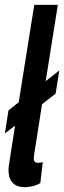

<svg xmlns="http://www.w3.org/2000/svg" viewBox="-24 -760 264 790"><path d="M-4 -211 11 -306 53 -339 117 -740H214L164 -426L220 -470L205 -375L149 -331L119 -140Q117 -129 116 -121Q115 -113 115 -107Q115 -90 132 -90Q141 -90 152 -93L142 -7Q130 1 112.5 5.5Q95 10 79 10Q44 10 27.5 -8.5Q11 -27 11 -59Q11 -73 14 -89L38 -243Z"/></svg>

Font: Georama Extra Condensed SemiBold
Style: Italic
Weight: 600
Width: 2
Italic angle: -9°
Designer: Jean-Baptiste Levee
Foundry: Production Type
Version: Version 1.000